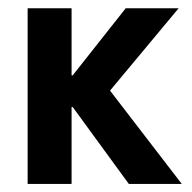

<svg xmlns="http://www.w3.org/2000/svg" viewBox="-20 -458 478 478"><path d="M432.6 0H300.8L161.1 -191.4H158.2V0H48.8V-437.5H158.2V-270.5H161.1L293 -437.5H424.8L253.9 -232.4Z"/></svg>

Font: Sudo
Style: Bold
Weight: 700
Monospace: yes
Designer: Jens Kutilek
Foundry: Jens Kutilek
Version: Version 0.040